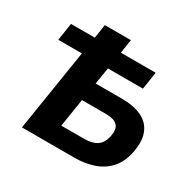

<svg xmlns="http://www.w3.org/2000/svg" viewBox="-153 -873 1058 1041"><g transform="rotate(30 376.0 -352.5)"><path d="M106 0 187 -510H39L56 -619H205L218 -705H381L368 -619H586L569 -510H350L333 -406H498Q572 -406 621.5 -382.5Q671 -359 691 -310.5Q711 -262 696 -185Q682 -118 645 -77.5Q608 -37 554 -18.5Q500 0 434 0ZM286 -115H430Q480 -115 509 -135Q538 -155 547 -200Q557 -249 535.5 -270Q514 -291 465 -291H314Z"/></g></svg>

Font: Nunito Sans 7pt SemiCondensed ExtraBold
Style: Italic
Weight: 800
Width: 4
Italic angle: -9°
Designer: Vernon Adams
Foundry: Vernon Adams
Version: Version 3.101;gftools[0.9.27]